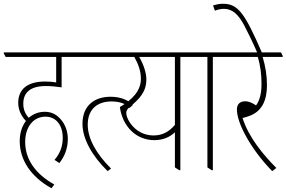

<svg xmlns="http://www.w3.org/2000/svg" viewBox="-39 -901 1525 1022"><path d="M235 101 250 81C149 25 95 -54 95 -145C95 -226 139 -280 203 -280C261 -280 295 -233 295 -167C295 -123 281 -84 251 -50L277 -33C306 -70 322 -112 322 -162C322 -202 308 -239 285 -265C263 -291 236 -306 199 -306C166 -306 137 -294 114 -274C94 -296 85 -320 85 -349C85 -408 122 -443 205 -443C233 -443 262 -440 289 -436V-598H372V-603L362 -622H-19V-617L-9 -598H260V-462C240 -466 218 -467 200 -467C105 -467 58 -424 58 -354C58 -321 70 -288 99 -257C78 -230 66 -193 66 -150C66 -50 125 40 235 101Z M344 -598H649V-603L639 -622H334V-617ZM534 10 552 -4C473 -82 428 -164 428 -237C428 -325 485 -361 554 -361C597 -361 633 -349 650 -326L668 -342C644 -369 602 -386 549 -386C466 -386 400 -341 400 -242C400 -164 449 -73 534 10Z M782 -155C829 -155 865 -171 892 -197V-10L915 5H921V-598H1012V-603L1002 -622H543V-617L553 -598H676C698 -559 711 -521 711 -482C711 -417 665 -371 599 -331C614 -225 688 -155 782 -155ZM654 -246C641 -265 633 -285 633 -300C633 -312 638 -320 651 -331C701 -373 740 -410 740 -478C740 -515 725 -558 702 -598H892V-236C860 -199 825 -180 778 -180C730 -180 685 -202 654 -246Z M1088 5H1094V-598H1185V-603L1175 -622H974V-617L984 -598H1065V-10Z M1410 10 1432 -7C1364 -75 1285 -169 1252 -273C1265 -276 1280 -280 1294 -286C1358 -312 1382 -371 1382 -447C1382 -499 1374 -548 1359 -598H1466V-603L1457 -622H1147V-617L1157 -598H1333C1348 -550 1353 -503 1353 -452C1353 -399 1341 -363 1324 -340C1304 -353 1285 -362 1267 -362C1238 -362 1222 -346 1222 -318C1222 -245 1296 -107 1410 10Z M1331 -619H1356C1263 -833 1228 -881 1147 -881C1130 -881 1111 -877 1095 -872L1105 -844C1120 -850 1137 -854 1153 -854C1200 -854 1232 -821 1262 -764C1281 -728 1311 -666 1331 -619Z"/></svg>

Font: Noto Serif Devanagari ExtraCondensed Thin
Style: Regular
Weight: 100
Width: 2
Designer: Universal Thirst, Indian Type Foundry and the Monotype Design Team
Foundry: Monotype Imaging Inc.
Version: Version 2.004